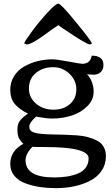

<svg xmlns="http://www.w3.org/2000/svg" viewBox="-20 -792 597 1024"><path d="M108.4 -560.5Q116.2 -579.1 154.5 -630.1Q192.9 -681.2 235.1 -726.8Q277.3 -772.5 291 -772.5Q304.7 -772.5 385.3 -673.8Q465.8 -575.2 470.7 -560.5L460.4 -554.7Q439.9 -556.2 335.9 -627L318.4 -638.7V-638.2L291 -657.7L274.4 -646.5Q263.7 -640.1 230.5 -615.5Q197.3 -590.8 168.9 -573.7Q140.6 -556.6 122.6 -554.7ZM479.5 -303.7Q479.5 -259.3 445.8 -225.6Q412.1 -191.9 362.5 -175.8Q313 -159.7 257.8 -159.7Q244.1 -159.7 230.5 -161.1Q216.8 -162.6 198.5 -165.8Q180.2 -168.9 173.3 -169.9V-170.4Q136.2 -139.2 136.2 -115.7Q136.2 -105 141.6 -97.7Q147 -90.3 157.5 -86.7Q168 -83 177 -81.3Q186 -79.6 200.2 -78.1Q222.2 -75.7 257.8 -75Q293.5 -74.2 323.2 -73.5Q353 -72.8 387.7 -70.3Q422.4 -67.9 448.7 -60.8Q475.1 -53.7 497.8 -42Q520.5 -30.3 532.7 -9Q544.9 12.2 544.9 41Q544.9 85 522 118.7Q499 152.3 460.4 172.1Q421.9 191.9 375.5 201.7Q329.1 211.4 277.8 211.4Q232.9 211.4 193.4 205.6Q153.8 199.7 116.2 186Q78.6 172.4 56.6 145.8Q34.7 119.1 34.7 82Q34.7 12.7 104.5 -24.9Q85.9 -43 79.3 -59.1Q72.8 -75.2 72.8 -103Q72.8 -118.2 76.7 -129.9Q80.6 -141.6 88.9 -151.4Q97.2 -161.1 104.2 -167Q111.3 -172.9 123.5 -182.1Q127 -184.6 128.9 -186Q83 -209 58.8 -237.5Q34.7 -266.1 34.7 -313Q34.7 -353.5 54.9 -385.7Q75.2 -418 108.4 -437Q141.6 -456.1 180.2 -465.8Q218.8 -475.6 258.8 -475.6Q282.2 -475.6 346.4 -463.6Q410.6 -451.7 418.5 -451.7Q461.9 -451.7 469.2 -495.1Q531.7 -495.1 531.7 -445.3Q531.7 -421.4 517.3 -407.5Q502.9 -393.6 479 -393.6Q465.3 -393.6 443.8 -395.5Q458 -383.3 468.8 -357.4Q479.5 -331.5 479.5 -303.7ZM134.3 -320.3Q134.3 -271.5 172.1 -239.3Q210 -207 265.1 -207Q319.3 -207 353.3 -237.1Q387.2 -267.1 387.2 -315.9Q387.2 -363.8 350.3 -398.7Q313.5 -433.6 264.2 -433.6Q208 -433.6 171.1 -402.8Q134.3 -372.1 134.3 -320.3ZM269 154.3Q306.6 154.3 337.4 149.4Q368.2 144.5 395.3 133.5Q422.4 122.6 437.5 101.8Q452.6 81.1 452.6 52.2Q452.6 -7.8 219.2 -7.8Q153.3 -7.8 153.3 -9.3Q116.2 28.3 116.2 62.5Q116.2 154.3 269 154.3Z"/></svg>

Font: Corben
Style: Regular
Weight: 400
Designer: vernon adams
Foundry: vernon adams
Version: Version 1.100